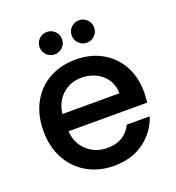

<svg xmlns="http://www.w3.org/2000/svg" viewBox="-135 -849 887 966"><g transform="rotate(-20 308.5 -365.5)"><path d="M580 -289Q580 -258 576 -233H155Q160 -167 204 -127Q248 -87 312 -87Q404 -87 442 -164H565Q540 -88 474.5 -39.5Q409 9 312 9Q233 9 170.5 -26.5Q108 -62 72.5 -126.5Q37 -191 37 -276Q37 -361 71.5 -425.5Q106 -490 168.5 -525Q231 -560 312 -560Q390 -560 451 -526Q512 -492 546 -430.5Q580 -369 580 -289ZM461 -325Q460 -388 416 -426Q372 -464 307 -464Q248 -464 206 -426.5Q164 -389 156 -325ZM223 -620Q198 -620 180.5 -637.5Q163 -655 163 -680Q163 -705 180.5 -722.5Q198 -740 223 -740Q248 -740 265.5 -722.5Q283 -705 283 -680Q283 -655 265.5 -637.5Q248 -620 223 -620ZM395 -620Q370 -620 352.5 -637.5Q335 -655 335 -680Q335 -705 352.5 -722.5Q370 -740 395 -740Q420 -740 437.5 -722.5Q455 -705 455 -680Q455 -655 437.5 -637.5Q420 -620 395 -620Z"/></g></svg>

Font: A Bank Premium Med
Style: Regular
Weight: 500
Designer: Ninad Kale (Devanagari), Jonny Pinhorn (Latin), Htun Naung (Myanmar)
Foundry: Indian Type Foundry
Version: 4.004